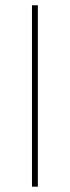

<svg xmlns="http://www.w3.org/2000/svg" viewBox="-20 -701 262 721"><path d="M122.1 -681.2V0H100.1V-681.2Z"/></svg>

Font: Fira Sans Compressed Thin
Style: Regular
Weight: 100
Width: 1
Designer: Carrois Corporate & Edenspiekermann AG
Foundry: Carrois Corporate GbR & Edenspiekermann AG
Version: Version 4.203;PS 004.203;hotconv 1.0.88;makeotf.lib2.5.64775